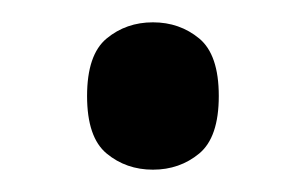

<svg xmlns="http://www.w3.org/2000/svg" viewBox="-20 -145 274 172"><path d="M117 7Q93 7 75.5 -7.5Q58 -22 58 -59Q58 -96 75.5 -110.5Q93 -125 117 -125Q141 -125 158.5 -110.5Q176 -96 176 -59Q176 -22 158.5 -7.5Q141 7 117 7Z"/></svg>

Font: Noto Serif Tamil SemiCondensed
Style: Regular
Weight: 400
Width: 4
Designer: Indian Type Foundry, Tom Grace, and the Monotype Design Team
Foundry: Monotype Imaging Inc.
Version: Version 2.004; ttfautohint (v1.8.4.7-5d5b)